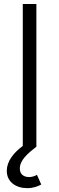

<svg xmlns="http://www.w3.org/2000/svg" viewBox="-20 -748 302 979"><path d="M165.5 -727.5H96.2V-3.9C47.4 32.2 14.6 75.7 14.6 123C14.6 181.2 63 211.4 119.1 211.4C150.4 211.4 173.3 201.7 190.4 192.9L168.5 143.6C157.2 149.9 144 154.8 128.4 154.8C101.1 154.8 81.1 140.6 81.1 111.3C81.1 68.4 121.1 34.7 165.5 0Z"/></svg>

Font: Raveo Light
Style: Regular
Weight: 300
Designer: Jakub Foglar, Rasmus Andersson (Inter)
Foundry: Jakubfoglar.com
Version: Version 1.100;Glyphs 3.2.3 (3260)